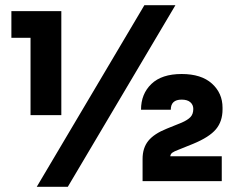

<svg xmlns="http://www.w3.org/2000/svg" viewBox="-20 -700 914 742"><path d="M98 -554H24V-657H217V-255H98ZM538 -680H658L242 22H122ZM625 -203 682 -226Q705 -236 716 -247.5Q727 -259 727 -279Q727 -295 715.5 -305Q704 -315 682 -315Q640 -315 640 -276H525Q525 -337 565 -375.5Q605 -414 682 -414Q758 -414 799 -377Q840 -340 840 -284V-277Q840 -231 814.5 -200.5Q789 -170 726 -144L669 -121Q653 -115 646 -110Q639 -105 638 -96H837V0H531V-86Q531 -128 553 -155.5Q575 -183 625 -203Z"/></svg>

Font: Sora-SIA ExtraBold
Style: Regular
Weight: 800
Designer: Jonathan Barnbrook, Julián Moncada
Foundry: Barnbrook Fonts
Version: Version 2.000